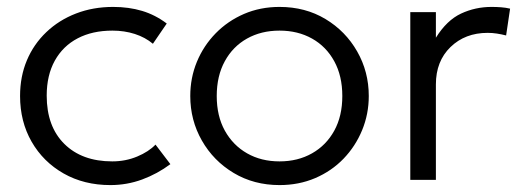

<svg xmlns="http://www.w3.org/2000/svg" viewBox="-20 -520 1513 555"><path d="M299 15Q223 15 164 -18.5Q105 -52 71.5 -110.2Q38 -168.5 38 -242.5Q38 -299 57.8 -345.8Q77.5 -392.5 114 -427.2Q150.5 -462 199.8 -481Q249 -500 307 -500Q352.5 -500 390.8 -488.5Q429 -477 462 -452L422 -393.5Q400 -412 369.8 -421.8Q339.5 -431.5 305 -431.5Q247 -431.5 204.5 -409.2Q162 -387 138.5 -344.8Q115 -302.5 115 -243.5Q115 -154.5 166 -104Q217 -53.5 304.5 -53.5Q343 -53.5 376.5 -67.5Q410 -81.5 429.5 -102L472.5 -45.5Q435 -17.5 391 -1.2Q347 15 299 15Z M788 15Q714 15 655.5 -20Q597 -55 563.5 -113.8Q530 -172.5 530 -242.5Q530 -295 549.2 -341.5Q568.5 -388 603.5 -423.8Q638.5 -459.5 685.5 -479.8Q732.5 -500 788 -500Q862.5 -500 920.8 -465Q979 -430 1012.5 -371.2Q1046 -312.5 1046 -242.5Q1046 -190.5 1026.8 -143.8Q1007.5 -97 973 -61.2Q938.5 -25.5 891.2 -5.2Q844 15 788 15ZM788 -53.5Q841 -53.5 882 -76.8Q923 -100 946.2 -142.2Q969.5 -184.5 969.5 -242.5Q969.5 -300.5 946.2 -343Q923 -385.5 882 -408.5Q841 -431.5 788 -431.5Q735 -431.5 694 -408.5Q653 -385.5 629.8 -343Q606.5 -300.5 606.5 -242.5Q606.5 -184.5 630 -142.2Q653.5 -100 694.2 -76.8Q735 -53.5 788 -53.5Z M1166 0V-485H1240V-411Q1271.5 -461.5 1312.8 -480.8Q1354 -500 1401 -500Q1414.5 -500 1428.2 -499Q1442 -498 1454.5 -495L1443 -417.5Q1429.5 -421 1416.2 -423Q1403 -425 1389.5 -425Q1324.5 -425 1282.2 -384Q1240 -343 1240 -276V0Z"/></svg>

Font: Geologica Roman ExtraLight
Style: Regular
Weight: 250
Designer: Sindre Bremnes, Frode Helland
Foundry: Monokrom Skriftforlag AS
Version: Version 1.010;gftools[0.9.28]